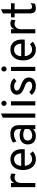

<svg xmlns="http://www.w3.org/2000/svg" viewBox="1610 -2372 773 4032"><g transform="rotate(-90 1996.0 -355.5)"><path d="M83 0Q83 -127.9 83 -510.7Q104.5 -510.7 169.9 -510.7Q169.9 -494.1 169.9 -444.3Q206.1 -523.4 291 -523.4Q338.9 -523.4 370.1 -497.1Q365.2 -469.7 357.4 -415Q325.2 -436.5 284.2 -436.5Q239.3 -436.5 204.1 -402.3Q169.9 -367.2 169.9 -288.1Q169.9 -192.4 169.9 0Q148.4 0 83 0Z M668.9 11.7Q564.5 11.7 502.9 -62.5Q441.4 -136.7 441.4 -255.9Q441.4 -380.9 503.9 -452.1Q565.4 -523.4 668.9 -523.4Q760.7 -523.4 820.3 -461.9Q879.9 -400.4 879.9 -280.3Q879.9 -252 877 -221.7Q761.7 -221.7 530.3 -221.7Q536.1 -152.3 574.2 -109.4Q612.3 -67.4 670.9 -67.4Q734.4 -67.4 780.3 -113.3Q797.9 -93.8 834 -53.7Q767.6 11.7 668.9 11.7ZM529.3 -295.9Q594.7 -295.9 792 -295.9Q791 -375 753.9 -410.2Q717.8 -446.3 668.9 -446.3Q609.4 -446.3 571.3 -408.2Q533.2 -371.1 529.3 -295.9Z M1302.7 0Q1302.7 -11.7 1302.7 -46.9Q1240.2 11.7 1158.2 11.7Q1077.1 11.7 1028.3 -32.2Q979.5 -77.1 979.5 -160.2Q979.5 -243.2 1035.2 -286.1Q1089.8 -329.1 1170.9 -329.1Q1245.1 -329.1 1302.7 -295.9Q1302.7 -307.6 1302.7 -332Q1302.7 -396.5 1274.4 -421.9Q1246.1 -447.3 1191.4 -447.3Q1115.2 -447.3 1043 -396.5Q1034.2 -419.9 1017.6 -468.8Q1099.6 -523.4 1203.1 -523.4Q1384.8 -523.4 1384.8 -338.9Q1384.8 -225.6 1384.8 0Q1364.3 0 1302.7 0ZM1170.9 -65.4Q1246.1 -65.4 1302.7 -131.8Q1302.7 -161.1 1302.7 -219.7Q1248 -253.9 1182.6 -253.9Q1129.9 -253.9 1095.7 -230.5Q1061.5 -206.1 1061.5 -160.2Q1061.5 -117.2 1089.8 -90.8Q1119.1 -65.4 1170.9 -65.4Z M1541 0Q1541 -169.9 1541 -680.7Q1562.5 -691.4 1627.9 -721.7Q1627.9 -541 1627.9 0Q1606.4 0 1541 0Z M1841.8 -603.5Q1818.4 -603.5 1803.7 -620.1Q1788.1 -635.7 1788.1 -658.2Q1788.1 -680.7 1803.7 -697.3Q1820.3 -713.9 1841.8 -713.9Q1865.2 -713.9 1880.9 -697.3Q1896.5 -680.7 1896.5 -658.2Q1896.5 -634.8 1880.9 -619.1Q1865.2 -603.5 1841.8 -603.5ZM1798.8 0Q1798.8 -127.9 1798.8 -510.7Q1820.3 -510.7 1885.7 -510.7Q1885.7 -382.8 1885.7 0Q1864.3 0 1798.8 0Z M2203.1 11.7Q2147.5 11.7 2098.6 -11.7Q2048.8 -35.2 2017.6 -74.2Q2038.1 -91.8 2080.1 -127Q2136.7 -66.4 2205.1 -66.4Q2248 -66.4 2273.4 -82Q2299.8 -98.6 2299.8 -130.9Q2299.8 -155.3 2280.3 -174.8Q2261.7 -194.3 2242.2 -203.1Q2221.7 -212.9 2182.6 -227.5Q2104.5 -256.8 2064.5 -293Q2024.4 -329.1 2024.4 -387.7Q2024.4 -450.2 2073.2 -486.3Q2122.1 -523.4 2196.3 -523.4Q2303.7 -523.4 2369.1 -446.3Q2348.6 -429.7 2308.6 -396.5Q2261.7 -445.3 2195.3 -445.3Q2157.2 -445.3 2133.8 -429.7Q2110.4 -415 2110.4 -387.7Q2110.4 -373 2118.2 -360.4Q2126 -347.7 2144.5 -336.9Q2165 -326.2 2175.8 -320.3Q2187.5 -315.4 2218.8 -302.7Q2299.8 -274.4 2341.8 -237.3Q2384.8 -200.2 2384.8 -132.8Q2384.8 -65.4 2335.9 -26.4Q2287.1 11.7 2203.1 11.7Z M2564.5 -603.5Q2541 -603.5 2526.4 -620.1Q2510.7 -635.7 2510.7 -658.2Q2510.7 -680.7 2526.4 -697.3Q2543 -713.9 2564.5 -713.9Q2587.9 -713.9 2603.5 -697.3Q2619.1 -680.7 2619.1 -658.2Q2619.1 -634.8 2603.5 -619.1Q2587.9 -603.5 2564.5 -603.5ZM2521.5 0Q2521.5 -127.9 2521.5 -510.7Q2543 -510.7 2608.4 -510.7Q2608.4 -382.8 2608.4 0Q2586.9 0 2521.5 0Z M2971.7 11.7Q2867.2 11.7 2805.7 -62.5Q2744.1 -136.7 2744.1 -255.9Q2744.1 -380.9 2806.6 -452.1Q2868.2 -523.4 2971.7 -523.4Q3063.5 -523.4 3123 -461.9Q3182.6 -400.4 3182.6 -280.3Q3182.6 -252 3179.7 -221.7Q3064.5 -221.7 2833 -221.7Q2838.9 -152.3 2877 -109.4Q2915 -67.4 2973.6 -67.4Q3037.1 -67.4 3083 -113.3Q3100.6 -93.8 3136.7 -53.7Q3070.3 11.7 2971.7 11.7ZM2832 -295.9Q2897.5 -295.9 3094.7 -295.9Q3093.8 -375 3056.6 -410.2Q3020.5 -446.3 2971.7 -446.3Q2912.1 -446.3 2874 -408.2Q2835.9 -371.1 2832 -295.9Z M3312.5 0Q3312.5 -127.9 3312.5 -510.7Q3334 -510.7 3399.4 -510.7Q3399.4 -494.1 3399.4 -444.3Q3435.5 -523.4 3520.5 -523.4Q3568.4 -523.4 3599.6 -497.1Q3594.7 -469.7 3586.9 -415Q3554.7 -436.5 3513.7 -436.5Q3468.8 -436.5 3433.6 -402.3Q3399.4 -367.2 3399.4 -288.1Q3399.4 -192.4 3399.4 0Q3377.9 0 3312.5 0Z M3838.9 11.7Q3731.4 11.7 3731.4 -110.4Q3731.4 -218.8 3731.4 -434.6Q3710 -434.6 3648.4 -434.6Q3648.4 -454.1 3648.4 -510.7Q3668.9 -510.7 3731.4 -510.7Q3731.4 -553.7 3731.4 -679.7Q3752.9 -690.4 3818.4 -721.7Q3818.4 -668.9 3818.4 -510.7Q3849.6 -510.7 3944.3 -510.7Q3944.3 -492.2 3944.3 -434.6Q3913.1 -434.6 3818.4 -434.6Q3818.4 -361.3 3818.4 -138.7Q3818.4 -105.5 3829.1 -86.9Q3839.8 -69.3 3871.1 -69.3Q3905.3 -69.3 3947.3 -95.7Q3943.4 -67.4 3937.5 -10.7Q3893.6 11.7 3838.9 11.7Z"/></g></svg>

Font: Overpass
Style: Regular
Weight: 400
Designer: Delve Withrington, Thomas Jockin
Version: Version 3.000;DELV;Overpass; ttfautohint (v1.5)